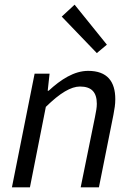

<svg xmlns="http://www.w3.org/2000/svg" viewBox="-20 -801 566 821"><path d="M31 0H108L176 -344C237 -404 284 -431 322 -431C372 -431 394 -406 394 -357C394 -340 391 -326 386 -300L325 0H403L465 -310C470 -337 473 -354 473 -377C473 -452 439 -498 357 -498C297 -498 240 -461 188 -413H184L192 -486H128ZM394 -574 437 -610 299 -781 244 -730Z"/></svg>

Font: Source Sans Pro
Style: Italic
Weight: 400
Italic angle: -11°
Designer: Paul D. Hunt
Foundry: Adobe Systems Incorporated
Version: Version 3.006;hotconv 1.0.111;makeotfexe 2.5.65597